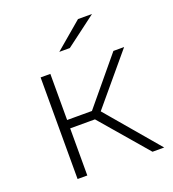

<svg xmlns="http://www.w3.org/2000/svg" viewBox="-132 -826 833 927"><g transform="rotate(-20 284.0 -362.5)"><path d="M493 0 269 -261 311 -285 553 0ZM108 0V-522H158V0ZM142 -242V-285H306V-242ZM314 -256 268 -264 482 -522H537ZM235 -607 374 -725H446L289 -607Z"/></g></svg>

Font: Modern
Style: Regular
Weight: 300
Designer: Julieta Ulanovsky
Foundry: Julieta Ulanovsky
Version: Version 8.000